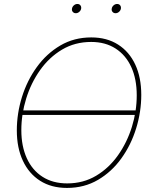

<svg xmlns="http://www.w3.org/2000/svg" viewBox="-20 -923 752 953"><path d="M661.6 -375 657.7 -352.5H84.5L88.4 -375ZM312.5 9.8Q234.9 9.8 179.2 -25.6Q123.5 -61 93.5 -125.2Q63.5 -189.5 63.5 -275.4Q63.5 -359.9 89.1 -441.9Q114.7 -523.9 163.1 -590.6Q211.4 -657.2 279.5 -697.3Q347.7 -737.3 433.1 -737.3Q510.3 -737.3 565.9 -701.9Q621.6 -666.5 651.4 -602.5Q681.2 -538.6 681.2 -452.1Q681.2 -368.2 655.8 -285.9Q630.4 -203.6 582.5 -137Q534.7 -70.3 466.6 -30.3Q398.4 9.8 312.5 9.8ZM313.5 -12.7Q393.6 -12.7 457.3 -50.8Q521 -88.9 565.9 -152.6Q610.8 -216.3 634.8 -293.7Q658.7 -371.1 658.7 -450.2Q658.7 -530.8 631.6 -590.1Q604.5 -649.4 553.7 -682.1Q502.9 -714.8 432.6 -714.8Q352.1 -714.8 288.1 -676.8Q224.1 -638.7 179 -575Q133.8 -511.2 109.9 -433.6Q85.9 -356 85.9 -276.9Q85.9 -197.3 113 -137.7Q140.1 -78.1 191.2 -45.4Q242.2 -12.7 313.5 -12.7ZM553.7 -857.4Q543.9 -857.4 538.3 -864.3Q532.7 -871.1 534.7 -880.4Q536.1 -889.6 543.9 -896.5Q551.8 -903.3 561.5 -903.3Q570.8 -903.3 576.2 -896.7Q581.5 -890.1 580.1 -880.4Q578.6 -871.1 570.8 -864.3Q563 -857.4 553.7 -857.4ZM356.4 -857.4Q346.7 -857.4 341.1 -864.3Q335.4 -871.1 337.4 -880.4Q338.9 -889.6 346.7 -896.5Q354.5 -903.3 364.3 -903.3Q373.5 -903.3 378.9 -896.7Q384.3 -890.1 382.8 -880.4Q381.3 -871.1 373.5 -864.3Q365.7 -857.4 356.4 -857.4Z"/></svg>

Font: Inter 24pt Thin
Style: Italic
Weight: 250
Italic angle: -9.3988°
Version: Version 4.001;git-66647c0bb